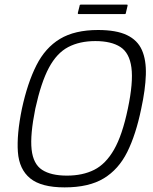

<svg xmlns="http://www.w3.org/2000/svg" viewBox="-20 -806 665 832"><path d="M75 -335Q99 -446 137.5 -522.5Q176 -599 240 -637.5Q304 -676 405 -676Q484 -676 530 -654Q576 -632 595 -589Q614 -546 612 -482Q610 -418 592 -335Q569 -223 531.5 -147.5Q494 -72 429.5 -33Q365 6 260 6Q159 6 111 -33Q63 -72 57.5 -147.5Q52 -223 75 -335ZM133 -335Q110 -221 117 -158Q124 -95 162.5 -70Q201 -45 270 -45Q338 -45 388 -70Q438 -95 474 -157.5Q510 -220 534 -335Q558 -449 549.5 -513Q541 -577 501.5 -602.5Q462 -628 393 -628Q325 -628 275.5 -602Q226 -576 192 -512.5Q158 -449 133 -335ZM525 -748Q525 -747 524 -746Q523 -745 520 -745H322Q319 -745 318 -746Q317 -747 317 -749L325 -781Q325 -784 326.5 -785Q328 -786 331 -786H529Q532 -786 532.5 -785.5Q533 -785 533 -782Z"/></svg>

Font: Glory Light
Style: Italic
Weight: 300
Italic angle: -12°
Version: Version 1.011